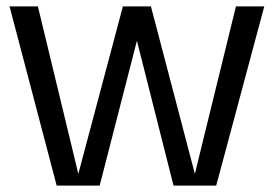

<svg xmlns="http://www.w3.org/2000/svg" viewBox="-20 -583 870 603"><path d="M366 -563H454L410 -455L293 0H158L10 -563H99L226 -37ZM721 -563H810L659 0H525L410 -455L365 -563H454L592 -37Z"/></svg>

Font: Darker Grotesque Light SemiBold
Style: Regular
Weight: 600
Version: Version 1.000;gftools[0.9.28]